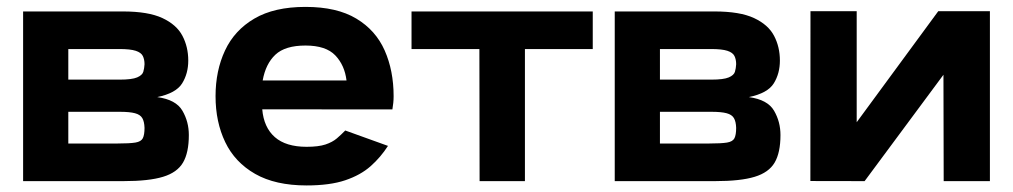

<svg xmlns="http://www.w3.org/2000/svg" viewBox="-20 -533 2980 565"><path d="M341.7 -499.3Q416.3 -499.3 458 -479.8Q499.7 -460.3 516.8 -427.7Q534 -395 534 -354.7Q534 -316.7 516 -287.7Q498 -258.7 442.7 -247.3Q498 -239.7 516.8 -207.2Q535.7 -174.7 535.7 -135.7Q535.7 -83.7 518.5 -54.5Q501.3 -25.3 459.7 -12.7Q418 0 343.3 0H48V-499.3ZM181 -110.7H325.7Q361.7 -110.7 378.5 -113.5Q395.3 -116.3 400.3 -126.3Q405.3 -136.3 405.3 -156.7Q404.7 -175.3 398.7 -185.5Q392.7 -195.7 377.2 -199.8Q361.7 -204 332.3 -204H181ZM181 -298.7H332.3Q368.3 -298.7 383.5 -305.2Q398.7 -311.7 401.7 -321.8Q404.7 -332 405.3 -344Q405.3 -358 400.3 -368.2Q395.3 -378.3 379.5 -383.5Q363.7 -388.7 331 -388.7H181Z M1134.7 -211 751.7 -211.3Q756.3 -158 788.8 -129.5Q821.3 -101 882.3 -101Q917 -101 937.7 -107.8Q958.3 -114.7 971.3 -125.8Q984.3 -137 996 -149L1121.7 -103.7Q1100.3 -70.3 1070.7 -44Q1041 -17.7 995.8 -2.5Q950.7 12.7 882.3 12.7Q790.3 12.7 730.8 -21.3Q671.3 -55.3 642.8 -114.7Q614.3 -174 614.3 -250Q614.3 -325 642.2 -384.5Q670 -444 728.5 -478.3Q787 -512.7 879 -512.7Q971.3 -512.7 1028.5 -478.3Q1085.7 -444 1112 -384.5Q1138.3 -325 1138.3 -250Q1138.3 -239.3 1137.3 -230.2Q1136.3 -221 1134.7 -211ZM753 -296.3H999.7Q994.3 -341 966.7 -370Q939 -399 879 -399Q819 -399 790.3 -372Q761.7 -345 753 -296.3Z M1524.7 0H1391.3L1390.7 -388.7H1191V-499.3H1724.3V-388.7H1524.7Z M2082.7 -499.3Q2157.3 -499.3 2199 -479.8Q2240.7 -460.3 2257.8 -427.7Q2275 -395 2275 -354.7Q2275 -316.7 2257 -287.7Q2239 -258.7 2183.7 -247.3Q2239 -239.7 2257.8 -207.2Q2276.7 -174.7 2276.7 -135.7Q2276.7 -83.7 2259.5 -54.5Q2242.3 -25.3 2200.7 -12.7Q2159 0 2084.3 0H1789V-499.3ZM1922 -110.7H2066.7Q2102.7 -110.7 2119.5 -113.5Q2136.3 -116.3 2141.3 -126.3Q2146.3 -136.3 2146.3 -156.7Q2145.7 -175.3 2139.7 -185.5Q2133.7 -195.7 2118.2 -199.8Q2102.7 -204 2073.3 -204H1922ZM1922 -298.7H2073.3Q2109.3 -298.7 2124.5 -305.2Q2139.7 -311.7 2142.7 -321.8Q2145.7 -332 2146.3 -344Q2146.3 -358 2141.3 -368.2Q2136.3 -378.3 2120.5 -383.5Q2104.7 -388.7 2072 -388.7H1922Z M2365 -500H2501V-173.3L2741 -500H2893V0H2757L2756.3 -313L2524.3 0L2364.7 -0.3Z"/></svg>

Font: Nata Sans
Style: Regular
Weight: 400
Designer: Daniel Uzquiano Cruz
Version: Version 1.001